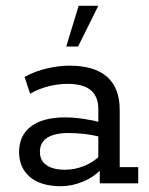

<svg xmlns="http://www.w3.org/2000/svg" viewBox="-20 -634 515 664"><path d="M191 10Q121 10 83.5 -22Q46 -54 46 -108Q46 -166 87.5 -197Q129 -228 204 -228Q235 -228 269 -223Q303 -218 336 -209L320 -199V-257Q320 -300 294 -322Q268 -344 214 -344Q181 -344 147.5 -335.5Q114 -327 84 -310L65 -368Q101 -388 143 -397.5Q185 -407 220 -407Q306 -407 350 -368.5Q394 -330 394 -254V-56H458V0H325V-63L336 -55Q308 -23 268.5 -6.5Q229 10 191 10ZM205 -47Q239 -47 272 -60.5Q305 -74 328 -98L320 -74V-179L336 -158Q304 -167 274 -170.5Q244 -174 217 -174Q170 -174 144 -158Q118 -142 118 -109Q118 -79 140.5 -63Q163 -47 205 -47ZM209 -473 252 -614H320L250 -473Z"/></svg>

Font: Rokkitt SemiBold
Style: Regular
Weight: 400
Version: Version 3.103